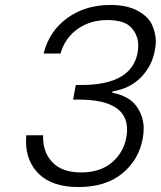

<svg xmlns="http://www.w3.org/2000/svg" viewBox="-20 -750 649 775"><path d="M156 -534Q179 -625 252 -677.5Q325 -730 426 -730Q493 -730 536.5 -706Q580 -682 594.5 -648Q609 -614 609 -583Q609 -566 605 -547Q594 -484 549 -438Q504 -392 434 -381L433 -376Q502 -362 531 -321Q560 -280 560 -231Q560 -212 556 -190Q540 -104 473 -49.5Q406 5 297 5Q193 5 139 -46Q85 -97 85 -180Q85 -192 86 -204H154Q154 -199 154 -195Q154 -134 192.5 -94Q231 -54 308 -54Q384 -54 431.5 -94Q479 -134 490 -196Q493 -212 493 -227Q493 -348 297 -348H275L286 -407H309Q513 -407 536 -540Q538 -554 538 -567Q538 -607 510.5 -638Q483 -669 413 -669Q345 -669 294 -633.5Q243 -598 224 -534Z"/></svg>

Font: Fz Poppins Light
Style: Italic
Weight: 300
Italic angle: -10°
Designer: Ninad Kale (Devanagari), Jonny Pinhorn (Latin)
Foundry: Indian Type Foundry
Version: Vit hóa bi Vntype.Com & FontZin.Com